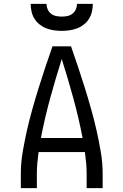

<svg xmlns="http://www.w3.org/2000/svg" viewBox="-20 -975 640 995"><path d="M88 0V-74Q88 -131 97.5 -187Q107 -243 119.5 -298.5Q132 -354 147.5 -409Q163 -464 180 -518.5Q197 -573 215 -627Q233 -681 252 -735H348Q367 -681 385 -627Q403 -573 420 -518.5Q437 -464 452.5 -409Q468 -354 480.5 -298.5Q493 -243 502.5 -187Q512 -131 512 -74V0H429V-74Q429 -102 426.5 -130Q424 -158 420 -187H180Q176 -158 173.5 -130Q171 -102 171 -74V0ZM408 -260Q388 -364 360 -466Q332 -568 300 -669Q268 -568 240 -466Q212 -364 192 -260ZM300 -815Q280 -815 259.5 -818Q239 -821 220.5 -828Q202 -835 185.5 -848Q169 -861 158.5 -878Q148 -895 143.5 -915Q139 -935 139 -955H221Q221 -940 227 -926.5Q233 -913 244.5 -904Q256 -895 270.5 -892Q285 -889 300 -889Q315 -889 329.5 -892Q344 -895 355.5 -904Q367 -913 373 -926.5Q379 -940 379 -955H461Q461 -935 456.5 -915Q452 -895 441.5 -878Q431 -861 414.5 -848Q398 -835 379.5 -828Q361 -821 340.5 -818Q320 -815 300 -815Z"/></svg>

Font: Bmono
Style: Regular
Weight: 400
Monospace: yes
Designer: Belleve Invis
Foundry: Belleve Invis
Version: Version 11.2.2; ttfautohint (v1.8.2)